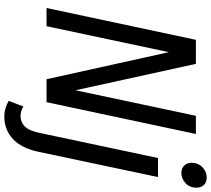

<svg xmlns="http://www.w3.org/2000/svg" viewBox="-64 -716 975 887"><g transform="rotate(90 423.5 -272.5)"><path d="M17 0 164 -690H275L397 -134L515 -690H599L452 0H346L221 -565L101 0ZM732 -669Q732 -701 753 -720.5Q774 -740 800 -740Q823 -740 835 -726.5Q847 -713 847 -693Q847 -661 826 -642Q805 -623 779 -623Q757 -623 744.5 -636.5Q732 -650 732 -669ZM446 175 472 107Q493 120 517 120Q544 120 564 100.5Q584 81 594 32L710 -515H798L682 34Q665 116 622 155.5Q579 195 519 195Q497 195 478.5 189Q460 183 446 175Z"/></g></svg>

Font: Radio Canada Condensed
Style: Italic
Weight: 400
Width: 3
Italic angle: -12°
Designer: Charles Daoud, Etienne Aubert Bonn, Alexandre Saumier Demers, Jacques Le Bailly
Foundry: Radio-Canada
Version: Version 2.104; ttfautohint (v1.8.4.7-5d5b);gftools[0.9.28.de